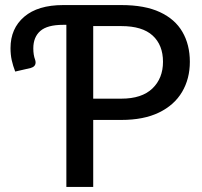

<svg xmlns="http://www.w3.org/2000/svg" viewBox="-20 -738 798 758"><path d="M348 0H242V-640H229.5Q167 -640 139.2 -615.8Q111.5 -591.5 111.5 -547Q111.5 -521 118.5 -502.5Q120.5 -497 120.5 -491.5Q120.5 -475 101 -469.5L40 -455.5Q31 -479 26.2 -500.8Q21.5 -522.5 21.5 -548Q21.5 -625.5 75.5 -671.8Q129.5 -718 229.5 -718H459Q551.5 -718 611.2 -690.2Q671 -662.5 700.2 -612Q729.5 -561.5 729.5 -494Q729.5 -427 698.8 -375Q668 -323 607.8 -293.8Q547.5 -264.5 459 -264.5H348ZM459 -348.5Q540 -348.5 581.8 -388.8Q623.5 -429 623.5 -494Q623.5 -560 582.8 -597.5Q542 -635 459 -635H348V-348.5Z"/></svg>

Font: Verano Sans Medium
Style: Regular
Weight: 500
Designer: Lukasz Dziedzic with Adam Twardoch and Botio Nikoltchev
Foundry: tyPoland Lukasz Dziedzic
Version: Version 3.001;December 28, 2019;FontCreator 12.0.0.2547 64-b